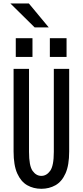

<svg xmlns="http://www.w3.org/2000/svg" viewBox="-20 -1108 490 1138"><path d="M225 11Q178.5 11 141.2 -10.2Q104 -31.5 82.2 -80Q60.5 -128.5 60.5 -210V-700H152V-208Q152 -125 173.2 -95.2Q194.5 -65.5 225 -65.5Q255.5 -65.5 277.2 -95.2Q299 -125 299 -208V-700H390V-210Q390 -128.5 368.2 -80Q346.5 -31.5 309 -10.2Q271.5 11 225 11ZM73.5 -881.5H172.5V-770.5H73.5ZM275.5 -881.5H374.5V-770.5H275.5ZM185.5 -945.5 41.5 -1087.5H151L269 -945.5Z"/></svg>

Font: Trispace Condensed
Style: Regular
Weight: 400
Width: 3
Designer: Tyler Finck
Foundry: Etcetera Type Company
Version: Version 1.210; ttfautohint (v1.8.3)